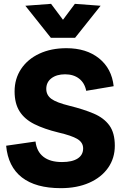

<svg xmlns="http://www.w3.org/2000/svg" viewBox="-20 -971 639 1000"><path d="M297 9Q166 9 94 -47Q22 -103 12 -212L165 -234Q171 -182 206 -154.5Q241 -127 303 -127Q356 -127 384.5 -145.5Q413 -164 413 -198Q413 -229 383 -247Q353 -265 284 -281Q210 -299 159 -324.5Q108 -350 82 -391Q56 -432 56 -495Q56 -561 90 -612Q124 -663 185 -691.5Q246 -720 326 -720Q430 -720 496 -667Q562 -614 572 -522L429 -498Q421 -539 392 -561.5Q363 -584 319 -584Q275 -584 248 -563.5Q221 -543 221 -508Q221 -476 247 -456.5Q273 -437 342 -420Q415 -402 468 -379.5Q521 -357 549.5 -318Q578 -279 578 -212Q578 -147 543 -97Q508 -47 444.5 -19Q381 9 297 9ZM245 -774 112 -941 246 -951 308 -868 370 -951 504 -941 371 -774Z"/></svg>

Font: Livvic
Style: Bold
Weight: 700
Designer: Jacques Le Bailly, Baron von Fonthausen
Version: Version 1.001; ttfautohint (v1.8.2)